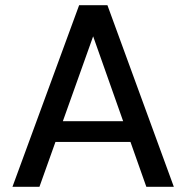

<svg xmlns="http://www.w3.org/2000/svg" viewBox="-20 -720 718 740"><path d="M28 0 285 -700H394L650 0H544L339 -580L132 0ZM144 -173 172 -253H501L528 -173Z"/></svg>

Font: DM Sans 20pt Medium
Style: Regular
Weight: 500
Version: Version 4.004;gftools[0.9.30]